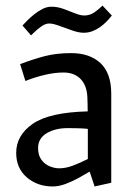

<svg xmlns="http://www.w3.org/2000/svg" viewBox="-20 -651 481 684"><path d="M168.2 13.3Q113.1 13.3 75.4 -19.2Q37.7 -51.8 37.7 -106.2Q37.7 -169 96.7 -209.9Q155.6 -250.8 292.4 -254.2Q292.1 -266.8 292 -279.3Q291.8 -291.8 291.3 -304.2Q289.5 -346.6 267 -369.7Q244.5 -392.7 206 -392.7Q175.9 -392.7 140.3 -384.5Q104.7 -376.2 70.5 -362.5L51.7 -422.5Q98.8 -440.5 140.2 -451.2Q181.7 -461.8 233.3 -461.8Q299.4 -461.8 337.8 -426.3Q376.3 -390.7 376.3 -317.1V0L317 13.3L299.4 -39.6Q282.1 -29.1 259 -16.5Q235.9 -3.9 212.4 4.7Q188.9 13.3 168.2 13.3ZM191.2 -51.4Q213.7 -51.4 238.7 -60.6Q263.6 -69.9 292.9 -84.5V-191.9Q276.2 -193.6 258.6 -194.1Q240.9 -194.6 221.8 -194.6Q176.5 -194.6 146.1 -176.3Q115.7 -158.1 115.7 -123.3Q115.7 -97.9 127.5 -81.9Q139.3 -65.8 156.9 -58.6Q174.4 -51.4 191.2 -51.4ZM345.1 -631 378.4 -595.7Q370.7 -585.6 360 -574.6Q349.4 -563.6 336.3 -554.4Q323.2 -545.2 308.7 -539.7Q294.3 -534.3 278.3 -534.3Q260.3 -534.3 236.5 -542.8Q212.7 -551.3 190.5 -559.3Q168.4 -567.3 155.4 -567.3Q142.4 -567.3 128.4 -557.6Q114.4 -548 103.9 -537.7Q93.4 -527.5 90.4 -525L60.1 -560.2Q67 -567.8 78.1 -578.9Q89.3 -589.9 103.1 -600.9Q116.9 -611.9 132.2 -619.5Q147.5 -627.1 163.5 -627.1Q184.8 -627.1 206.2 -619.3Q227.6 -611.6 246.9 -603.7Q266.2 -595.8 280.2 -595.8Q300.2 -595.8 316.5 -607.2Q332.8 -618.7 345.1 -631Z"/></svg>

Font: Ancizar Sans Thin
Style: Regular
Weight: 100
Designer: Cesar Puertas, Viviana Monsalve, Julian Moncada, Julian Prieto, Jose Castro, Mariel Hernandez, Felipe Aragon, Sara Alarc
Version: Version 8.100